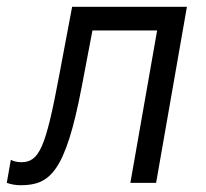

<svg xmlns="http://www.w3.org/2000/svg" viewBox="-51 -540 607 567"><path d="M10 7C96 7 142 -31 190 -282L222 -450H413L334 0H410L501 -520H162L123 -313C84 -105 65 -61 12 -61C2 -61 -10 -63 -19 -68L-31 0C-19 4 -7 7 10 7Z"/></svg>

Font: Fixel Text 20240404
Style: Italic
Weight: 400
Width: 4
Italic angle: -10°
Designer: AlfaBravo + MacPaw
Foundry: Kyrylo Tkachov, Marchela Mozhyna, Serhii Makarenko, Maria Weinstein, Zakhar Kryvoshyya
Version: Version 1.211;Glyphs 3.2 (3225)